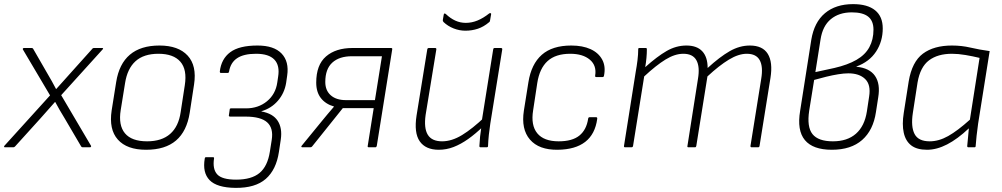

<svg xmlns="http://www.w3.org/2000/svg" viewBox="-32 -715 4864 932"><path d="M-9 0Q-11 0 -12 -2.5Q-13 -5 -11 -7L211 -252L79 -475Q78 -478 79.5 -480Q81 -482 85 -482H122Q127 -482 129 -478L197 -360Q209 -340 219.5 -321Q230 -302 240 -283H241Q259 -303 276.5 -322.5Q294 -342 311 -361L416 -478Q418 -481 420.5 -481.5Q423 -482 425 -482H463Q468 -482 468.5 -480Q469 -478 466 -475L265 -253L410 -7Q411 -5 409.5 -2.5Q408 0 405 0H369Q365 0 362 -4L281 -142Q269 -161 258 -180.5Q247 -200 236 -220H235Q217 -200 200 -180.5Q183 -161 165 -141L41 -4Q37 0 33 0Z M677 12Q584 12 540 -37.5Q496 -87 510 -179L532 -317Q546 -405 598.5 -449.5Q651 -494 742 -494Q834 -494 879 -445Q924 -396 910 -305L889 -168Q875 -78 822.5 -33Q770 12 677 12ZM682 -29Q753 -29 794 -65Q835 -101 845 -171L865 -301Q877 -377 843.5 -415.5Q810 -454 737 -454Q666 -454 626 -418Q586 -382 575 -311L554 -181Q542 -107 574.5 -68Q607 -29 682 -29Z M1111 197Q1021 196 985.5 159.5Q950 123 962 54Q963 48 968 48H1002Q1008 48 1007 54Q999 106 1022.5 131.5Q1046 157 1114 157Q1189 157 1228 124.5Q1267 92 1278 21L1287 -36Q1296 -93 1265 -121Q1234 -149 1160 -149H1084Q1082 -149 1080 -151Q1078 -153 1079 -155L1083 -183Q1083 -187 1085 -188Q1087 -189 1089 -189H1162Q1222 -189 1264 -223.5Q1306 -258 1314 -315L1318 -342Q1327 -397 1300 -425.5Q1273 -454 1211 -454Q1151 -454 1119 -432.5Q1087 -411 1080 -368Q1079 -365 1078 -363Q1077 -361 1074 -361H1040Q1035 -361 1035 -368Q1042 -429 1085.5 -461.5Q1129 -494 1218 -494Q1298 -494 1335 -455Q1372 -416 1362 -348L1357 -313Q1349 -263 1317 -226Q1285 -189 1237 -175V-174Q1293 -164 1316 -128.5Q1339 -93 1331 -38L1322 22Q1309 109 1258 153.5Q1207 198 1111 197Z M1436 0Q1432 0 1431 -2Q1430 -4 1432 -7L1531 -128Q1545 -145 1559.5 -162.5Q1574 -180 1589 -197V-198Q1548 -210 1525.5 -239Q1503 -268 1503 -314Q1503 -400 1550.5 -441Q1598 -482 1679 -482H1866Q1873 -482 1872 -476L1797 -7Q1795 0 1790 0H1759Q1751 0 1753 -7L1782 -190H1632L1483 -4Q1480 0 1474 0ZM1647 -229H1788L1822 -442H1676Q1615 -442 1581 -411Q1547 -380 1547 -317Q1547 -276 1573.5 -252.5Q1600 -229 1647 -229Z M2098 12Q2034 12 2005.5 -29Q1977 -70 1990 -154L2042 -475Q2043 -482 2050 -482H2080Q2087 -482 2086 -475L2034 -157Q2025 -93 2044.5 -61Q2064 -29 2114 -29Q2161 -29 2211 -59.5Q2261 -90 2322 -148L2314 -102Q2277 -66 2241 -40.5Q2205 -15 2170 -1.5Q2135 12 2098 12ZM2301 0Q2295 0 2295 -6Q2296 -29 2298.5 -53Q2301 -77 2305 -102L2306 -124L2362 -475Q2363 -482 2369 -482H2399Q2407 -482 2406 -475L2348 -115Q2344 -89 2341 -61Q2338 -33 2337 -6Q2337 0 2330 0ZM2227 -566Q2198 -566 2170 -577Q2142 -588 2121 -608Q2119 -610 2118 -613Q2117 -616 2118 -621L2122 -644Q2123 -649 2125.5 -649.5Q2128 -650 2132 -647Q2154 -626 2178 -615Q2202 -604 2229 -604Q2258 -604 2286 -615.5Q2314 -627 2343 -650Q2346 -652 2349.5 -651Q2353 -650 2352 -646L2347 -617Q2346 -613 2345.5 -611Q2345 -609 2342 -607Q2316 -585 2287.5 -575.5Q2259 -566 2227 -566Z M2675 12Q2584 13 2540.5 -37.5Q2497 -88 2511 -178L2533 -316Q2547 -404 2598 -449Q2649 -494 2741 -494Q2796 -494 2834.5 -476.5Q2873 -459 2891 -426Q2909 -393 2900 -348Q2899 -341 2893 -341H2862Q2856 -341 2857 -348Q2865 -397 2831 -425.5Q2797 -454 2736 -454Q2665 -454 2626 -418.5Q2587 -383 2576 -312L2556 -180Q2544 -107 2576 -68Q2608 -29 2680 -29Q2746 -29 2780.5 -57Q2815 -85 2823 -139Q2824 -146 2830 -146H2862Q2868 -146 2867 -138Q2857 -64 2809 -26.5Q2761 11 2675 12Z M3002 0Q2996 0 2997 -7L3054 -367Q3059 -394 3062.5 -422.5Q3066 -451 3066 -476Q3066 -482 3071 -482H3103Q3108 -482 3108 -476Q3108 -456 3106 -434Q3104 -412 3100 -389Q3158 -441 3204 -467.5Q3250 -494 3300 -494Q3351 -494 3377 -466Q3403 -438 3403 -385Q3462 -439 3510 -466.5Q3558 -494 3608 -494Q3670 -494 3695 -453.5Q3720 -413 3708 -337L3655 -7Q3654 0 3648 0H3617Q3610 0 3611 -7L3663 -332Q3673 -391 3656 -422.5Q3639 -454 3593 -454Q3553 -454 3506 -425.5Q3459 -397 3402 -344L3348 -7Q3347 -3 3345.5 -1.5Q3344 0 3341 0H3310Q3303 0 3305 -7L3356 -332Q3366 -391 3348.5 -422.5Q3331 -454 3285 -454Q3244 -454 3198.5 -426Q3153 -398 3095 -344L3041 -7Q3040 0 3033 0Z M4006 12Q3914 12 3875 -35Q3836 -82 3852 -177L3906 -521Q3920 -607 3972.5 -651Q4025 -695 4109 -695Q4179 -695 4216 -665Q4253 -635 4253 -577Q4253 -514 4220.5 -464.5Q4188 -415 4125 -392V-391Q4189 -385 4215.5 -346.5Q4242 -308 4231 -242L4220 -171Q4207 -83 4153 -35.5Q4099 12 4006 12ZM4011 -29Q4081 -29 4123 -66Q4165 -103 4176 -174L4187 -247Q4196 -304 4167.5 -331.5Q4139 -359 4086 -359Q4065 -359 4037 -354.5Q4009 -350 3978.5 -342.5Q3948 -335 3920 -327L3896 -178Q3884 -99 3912 -64Q3940 -29 4011 -29ZM3926 -365 4018 -385Q4083 -400 4125.5 -424.5Q4168 -449 4188 -486Q4208 -523 4208 -571Q4208 -614 4182 -634.5Q4156 -655 4103 -655Q4041 -655 4001 -622Q3961 -589 3951 -523Z M4468 12Q4419 12 4391.5 -9Q4364 -30 4355 -70.5Q4346 -111 4355 -167L4379 -320Q4395 -415 4448 -454.5Q4501 -494 4589 -494Q4636 -494 4678.5 -484Q4721 -474 4772 -467L4716 -115Q4711 -81 4708.5 -55.5Q4706 -30 4704 -6Q4704 0 4698 0H4669Q4663 0 4663 -6Q4665 -26 4667 -48Q4669 -70 4671 -92Q4616 -40 4565.5 -14Q4515 12 4468 12ZM4481 -29Q4525 -29 4570.5 -54.5Q4616 -80 4676 -134L4723 -434Q4690 -442 4654.5 -448Q4619 -454 4589 -454Q4520 -454 4477.5 -422Q4435 -390 4422 -315L4399 -166Q4389 -100 4407.5 -64.5Q4426 -29 4481 -29Z"/></svg>

Font: Sofia Sans ExtraLight
Style: Italic
Weight: 250
Italic angle: -9°
Version: Version 4.100-B